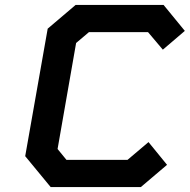

<svg xmlns="http://www.w3.org/2000/svg" viewBox="-20 -757 768 777"><path d="M550 0H185L82 -125L173 -641L286 -737H642L728 -632L639 -556L579 -627H340L288 -583L213 -154L249 -110H496L581 -182L656 -90Z"/></svg>

Font: Tomorrow Medium
Style: Italic
Weight: 500
Italic angle: -10°
Designer: Tony de Marco, Monica Rizzolli
Foundry: Just in Type
Version: Version 2.002